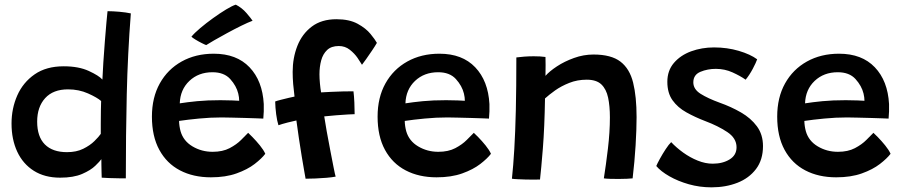

<svg xmlns="http://www.w3.org/2000/svg" viewBox="-20 -764 3875 824"><path d="M416.5 -1.5Q416 -9.5 415.8 -25.2Q415.5 -41 415.2 -56.8Q415 -72.5 415 -81Q409 -72 389.2 -52.8Q369.5 -33.5 332.5 -17.5Q295.5 -1.5 238 -1.5Q172 -1.5 125.2 -31Q78.5 -60.5 54 -113Q29.5 -165.5 29.5 -234Q29.5 -298.5 54.2 -354.5Q79 -410.5 128.8 -445Q178.5 -479.5 253.5 -479.5Q317.5 -479.5 361 -459.5Q404.5 -439.5 419.5 -422.5Q420.5 -452 423.5 -496.2Q426.5 -540.5 430 -586.5Q433.5 -632.5 436.8 -668Q440 -703.5 441.5 -716Q464 -716 492.2 -713.5Q520.5 -711 541.5 -706.5Q528 -532 524 -358.8Q520 -185.5 520 1.5Q511 1.5 490.5 1.2Q470 1 448.8 0.2Q427.5 -0.5 416.5 -1.5ZM267.5 -111Q308 -111 337.2 -125.5Q366.5 -140 385.2 -158.5Q404 -177 412.5 -189.5Q412.5 -204.5 412.5 -233.2Q412.5 -262 413 -289.8Q413.5 -317.5 414 -330.5Q397 -345.5 357.8 -363Q318.5 -380.5 272 -380.5Q208 -380.5 173.8 -342.8Q139.5 -305 139.5 -242Q139.5 -177.5 172.5 -144.2Q205.5 -111 267.5 -111Z M1118.5 -104Q1103.5 -84 1072.8 -60.2Q1042 -36.5 995.2 -19.8Q948.5 -3 885 -3Q809.5 -3 752.5 -32.8Q695.5 -62.5 663.8 -120.8Q632 -179 632 -263.5Q632 -345.5 665.8 -406Q699.5 -466.5 759.5 -500Q819.5 -533.5 897.5 -533.5Q995.5 -533.5 1051 -475.2Q1106.5 -417 1112 -317.5Q1113 -285 1110 -255Q1103 -255.5 1081.2 -256.2Q1059.5 -257 1031.2 -257.8Q1003 -258.5 976 -259.2Q949 -260 931.5 -260Q883 -260 834 -255.2Q785 -250.5 748.5 -245Q749 -222.5 755 -200.5Q767 -159 806 -135.8Q845 -112.5 892.5 -112.5Q935.5 -112.5 965.5 -128.2Q995.5 -144 1014.8 -163.5Q1034 -183 1045 -194Q1049 -190.5 1064.2 -175Q1079.5 -159.5 1095.5 -139.8Q1111.5 -120 1118.5 -104ZM751.5 -320.5Q783 -325.5 826.2 -329.8Q869.5 -334 926 -334Q955 -334 976.2 -333Q997.5 -332 1006.5 -331.5Q1006.5 -346 1002.5 -362.5Q994.5 -395.5 968 -424.8Q941.5 -454 892 -454Q832 -454 792.8 -416.8Q753.5 -379.5 751.5 -320.5ZM992 -744Q1018.5 -730.5 1038 -707.8Q1057.5 -685 1064 -675Q1045 -668 1015.5 -653.5Q986 -639 954.8 -622Q923.5 -605 898.8 -590.8Q874 -576.5 865 -570.5Q860 -572 846.5 -578.8Q833 -585.5 819.8 -593.5Q806.5 -601.5 801.5 -606.5Q814 -622 839.5 -643.5Q865 -665 894.5 -686.2Q924 -707.5 950.5 -723.5Q977 -739.5 992 -744Z M1291.5 3Q1290 -3.5 1285.8 -29Q1281.5 -54.5 1275.2 -91.2Q1269 -128 1263 -169Q1257 -210 1252 -247Q1237 -244 1213.8 -238Q1190.5 -232 1175 -226.5Q1169 -245 1165.2 -273.8Q1161.5 -302.5 1161 -328.5Q1167 -331 1184.5 -335.5Q1202 -340 1219.8 -344.2Q1237.5 -348.5 1244 -349.5Q1240.5 -376 1238.2 -403.2Q1236 -430.5 1236 -455.5Q1236 -515.5 1256.2 -567Q1276.5 -618.5 1318.2 -650Q1360 -681.5 1424 -681.5Q1479 -681.5 1514.8 -662Q1550.5 -642.5 1570.2 -618.2Q1590 -594 1597.5 -580Q1589.5 -566 1576.5 -546.8Q1563.5 -527.5 1551.5 -510.5Q1539.5 -493.5 1533.5 -486Q1527.5 -496.5 1514.5 -515.5Q1501.5 -534.5 1481.2 -550.5Q1461 -566.5 1434 -566.5Q1402 -566.5 1384 -549.5Q1366 -532.5 1358.5 -505Q1351 -477.5 1351 -445Q1351 -428 1353 -406.2Q1355 -384.5 1358 -367.5Q1374 -368.5 1401.5 -369.8Q1429 -371 1456 -371.8Q1483 -372.5 1497 -372Q1499.5 -352 1500.8 -324.2Q1502 -296.5 1502 -274Q1497 -274 1474 -272.8Q1451 -271.5 1422.2 -269.2Q1393.5 -267 1371.5 -264.5Q1375 -240 1382.2 -200.2Q1389.5 -160.5 1397.5 -118.5Q1405.5 -76.5 1411.8 -45Q1418 -13.5 1420.5 -6Q1405 -3 1381.5 -1Q1358 1 1333.8 2Q1309.5 3 1291.5 3Z M2087 -104Q2072 -84 2041.2 -60.2Q2010.5 -36.5 1963.8 -19.8Q1917 -3 1853.5 -3Q1778 -3 1721 -32.8Q1664 -62.5 1632.2 -120.8Q1600.5 -179 1600.5 -263.5Q1600.5 -345.5 1634.2 -406Q1668 -466.5 1728 -500Q1788 -533.5 1866 -533.5Q1964 -533.5 2019.5 -475.2Q2075 -417 2080.5 -317.5Q2081.5 -285 2078.5 -255Q2071.5 -255.5 2049.8 -256.2Q2028 -257 1999.8 -257.8Q1971.5 -258.5 1944.5 -259.2Q1917.5 -260 1900 -260Q1851.5 -260 1802.5 -255.2Q1753.5 -250.5 1717 -245Q1717.5 -222.5 1723.5 -200.5Q1735.5 -159 1774.5 -135.8Q1813.5 -112.5 1861 -112.5Q1904 -112.5 1934 -128.2Q1964 -144 1983.2 -163.5Q2002.5 -183 2013.5 -194Q2017.5 -190.5 2032.8 -175Q2048 -159.5 2064 -139.8Q2080 -120 2087 -104ZM1720 -320.5Q1751.5 -325.5 1794.8 -329.8Q1838 -334 1894.5 -334Q1923.5 -334 1944.8 -333Q1966 -332 1975 -331.5Q1975 -346 1971 -362.5Q1963 -395.5 1936.5 -424.8Q1910 -454 1860.5 -454Q1800.5 -454 1761.2 -416.8Q1722 -379.5 1720 -320.5Z M2297.5 6.5Q2286 6.5 2269.8 6.8Q2253.5 7 2237 6.5Q2222 6 2203.5 5.2Q2185 4.5 2177 3Q2183 -52.5 2187.2 -124.2Q2191.5 -196 2193.8 -292.2Q2196 -388.5 2196 -517.5Q2210.5 -519.5 2230.2 -521Q2250 -522.5 2270.5 -522.5Q2284 -522.5 2297.5 -521.8Q2311 -521 2321 -519.5Q2321.5 -511.5 2321.5 -484.8Q2321.5 -458 2321 -438.5Q2338 -458 2370.2 -479.2Q2402.5 -500.5 2443.5 -515.2Q2484.5 -530 2527 -530Q2603 -530 2642.8 -499.5Q2682.5 -469 2697.2 -409.2Q2712 -349.5 2712 -261Q2712 -210.5 2707.8 -140.2Q2703.5 -70 2695 1.5Q2687 2.5 2670.2 3.2Q2653.5 4 2635 4Q2616 4 2598.5 3.5Q2581 3 2571.5 1.5Q2580.5 -55 2589 -126.2Q2597.5 -197.5 2597.5 -260Q2597.5 -308.5 2589.8 -345Q2582 -381.5 2560.8 -401.8Q2539.5 -422 2498 -422Q2457.5 -422 2423 -408.2Q2388.5 -394.5 2362.2 -375.8Q2336 -357 2319 -341.5Q2317 -218 2309.8 -127.2Q2302.5 -36.5 2297.5 6.5Z M3033.5 40Q2983 40 2936.2 26.8Q2889.5 13.5 2852.8 -7.5Q2816 -28.5 2796.5 -51.5Q2800.5 -61.5 2812 -82.5Q2823.5 -103.5 2837 -124Q2850.5 -144.5 2860.5 -154Q2882.5 -130.5 2912 -109.2Q2941.5 -88 2974.2 -74.8Q3007 -61.5 3038.5 -61.5Q3081.5 -61.5 3111.2 -79.8Q3141 -98 3141 -132Q3141 -171 3101 -197.5Q3061 -224 3007.5 -244Q2963 -261 2925.8 -281.8Q2888.5 -302.5 2866.2 -333.8Q2844 -365 2844 -413Q2844 -461 2872.2 -494Q2900.5 -527 2946.2 -543.8Q2992 -560.5 3044.5 -560.5Q3100.5 -560.5 3150.5 -545.8Q3200.5 -531 3229.5 -509.5Q3225 -496 3210.8 -469Q3196.5 -442 3180 -422Q3157.5 -438 3124 -453.2Q3090.5 -468.5 3052 -468.5Q3016.5 -468.5 2986 -455.8Q2955.5 -443 2955.5 -410.5Q2955.5 -381 2987 -361.2Q3018.5 -341.5 3068 -323.5Q3117.5 -306 3160 -281.5Q3202.5 -257 3228.5 -221.8Q3254.5 -186.5 3254.5 -137Q3254.5 -78 3224.5 -38.5Q3194.5 1 3144.5 20.5Q3094.5 40 3033.5 40Z M3802 -104Q3787 -84 3756.2 -60.2Q3725.5 -36.5 3678.8 -19.8Q3632 -3 3568.5 -3Q3493 -3 3436 -32.8Q3379 -62.5 3347.2 -120.8Q3315.5 -179 3315.5 -263.5Q3315.5 -345.5 3349.2 -406Q3383 -466.5 3443 -500Q3503 -533.5 3581 -533.5Q3679 -533.5 3734.5 -475.2Q3790 -417 3795.5 -317.5Q3796.5 -285 3793.5 -255Q3786.5 -255.5 3764.8 -256.2Q3743 -257 3714.8 -257.8Q3686.5 -258.5 3659.5 -259.2Q3632.5 -260 3615 -260Q3566.5 -260 3517.5 -255.2Q3468.5 -250.5 3432 -245Q3432.5 -222.5 3438.5 -200.5Q3450.5 -159 3489.5 -135.8Q3528.5 -112.5 3576 -112.5Q3619 -112.5 3649 -128.2Q3679 -144 3698.2 -163.5Q3717.5 -183 3728.5 -194Q3732.5 -190.5 3747.8 -175Q3763 -159.5 3779 -139.8Q3795 -120 3802 -104ZM3435 -320.5Q3466.5 -325.5 3509.8 -329.8Q3553 -334 3609.5 -334Q3638.5 -334 3659.8 -333Q3681 -332 3690 -331.5Q3690 -346 3686 -362.5Q3678 -395.5 3651.5 -424.8Q3625 -454 3575.5 -454Q3515.5 -454 3476.2 -416.8Q3437 -379.5 3435 -320.5Z"/></svg>

Font: Grandstander Medium
Style: Regular
Weight: 500
Designer: Tyler Finck
Foundry: Etcetera Type Co
Version: Version 1.200; ttfautohint (v1.8.3)